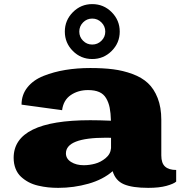

<svg xmlns="http://www.w3.org/2000/svg" viewBox="-20 -888 901 927"><path d="M425.3 -868.2Q480.5 -868.2 519.3 -829.1Q558.1 -790 558.1 -735.4Q558.1 -680.7 519 -641.8Q480 -603 425.3 -603Q370.6 -603 331.8 -641.8Q293 -680.7 293 -735.4Q293 -790 331.8 -829.1Q370.6 -868.2 425.3 -868.2ZM381.1 -691.2Q399.4 -672.9 425.3 -672.9Q451.2 -672.9 469.7 -691.2Q488.3 -709.5 488.3 -735.4Q488.3 -761.2 469.7 -779.8Q451.2 -798.3 425.3 -798.3Q399.4 -798.3 381.1 -779.8Q362.8 -761.2 362.8 -735.4Q362.8 -709.5 381.1 -691.2ZM45.9 -126Q45.9 -307.6 415.5 -307.6Q458.5 -307.6 515.6 -305.2Q514.6 -342.8 509.5 -368.2Q504.4 -393.6 492.4 -413.8Q480.5 -434.1 459 -443.6Q437.5 -453.1 404.8 -453.1Q357.4 -453.1 321.8 -429Q286.1 -404.8 279.8 -356L84 -382.8Q84 -430.7 112.5 -466.3Q141.1 -502 190.2 -521.5Q239.3 -541 295.7 -550.3Q352.1 -559.6 416 -559.6Q478 -559.6 526.1 -553.5Q574.2 -547.4 619.4 -530.8Q664.6 -514.2 694.1 -486.8Q723.6 -459.5 741.2 -414.6Q758.8 -369.6 758.8 -309.6V-137.7Q758.8 -100.1 777.1 -83.7Q795.4 -67.4 830.6 -67.4V-11.2Q818.8 -0.5 783.9 9.3Q749 19 695.8 19Q619.1 19 578.4 1.7Q537.6 -15.6 523.9 -61.5Q477.5 -21 407 -1Q336.4 19 261.2 19Q235.8 19 212.6 16.6Q189.5 14.2 164.1 8.3Q138.7 2.4 118.2 -8.5Q97.7 -19.5 81.1 -34.9Q64.5 -50.3 55.2 -73.7Q45.9 -97.2 45.9 -126ZM298.3 -147.5Q298.3 -121.6 323.2 -106Q348.1 -90.3 384.3 -90.3Q411.6 -90.3 439 -97.7Q466.3 -105 490 -124.5Q513.7 -144 516.1 -172.9V-222.7Q507.3 -223.1 491.7 -223.1Q298.3 -223.1 298.3 -147.5Z"/></svg>

Font: Goblin
Style: Regular
Weight: 400
Designer: Riccardo De Franceschi
Foundry: Sorkin Type Co.
Version: Version 1.001